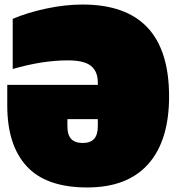

<svg xmlns="http://www.w3.org/2000/svg" viewBox="-20 -812 779 846"><path d="M12 -347V-438H411V-447Q411 -498 380.5 -522Q350 -546 279 -546Q167 -546 36 -508V-729Q99 -756 182.5 -774Q266 -792 344 -792Q725 -792 725 -387Q725 -193 633.5 -89.5Q542 14 364 14Q184 14 98 -79Q12 -172 12 -347ZM411 -256V-287H277V-256Q277 -217 294 -199.5Q311 -182 344 -182Q378 -182 394.5 -200Q411 -218 411 -256Z"/></svg>

Font: Alfa Slab One
Style: Regular
Weight: 400
Designer: JM Sole
Foundry: JM Sole
Version: Version 2.000